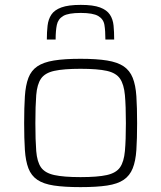

<svg xmlns="http://www.w3.org/2000/svg" viewBox="-20 -759 660 787"><path d="M310 8Q244 8 201 1.5Q158 -5 133 -22Q108 -39 96.5 -69Q85 -99 82 -144.5Q79 -190 79 -254Q79 -319 82 -364.5Q85 -410 96.5 -440Q108 -470 133 -487Q158 -504 201 -511Q244 -518 310 -518Q376 -518 419 -511Q462 -504 487 -487Q512 -470 524 -440Q536 -410 539 -364.5Q542 -319 542 -254Q542 -190 539 -144.5Q536 -99 524 -69Q512 -39 487 -22Q462 -5 419 1.5Q376 8 310 8ZM310 -33Q380 -33 418 -41.5Q456 -50 472 -73Q488 -96 492 -140Q496 -184 496 -254Q496 -325 492 -369Q488 -413 472 -436.5Q456 -460 418 -468.5Q380 -477 310 -477Q241 -477 202.5 -468.5Q164 -460 148 -436.5Q132 -413 128.5 -369Q125 -325 125 -254Q125 -184 128.5 -140Q132 -96 148 -73Q164 -50 202.5 -41.5Q241 -33 310 -33ZM311 -739Q362 -739 390 -728.5Q418 -718 430.5 -699Q443 -680 445.5 -654Q448 -628 448 -597H412Q412 -633 408 -657Q404 -681 382.5 -693.5Q361 -706 311 -706Q260 -706 239 -693.5Q218 -681 213 -657Q208 -633 208 -597H172Q172 -628 175 -654Q178 -680 190.5 -699Q203 -718 231.5 -728.5Q260 -739 311 -739Z"/></svg>

Font: Saira SemiExpanded ExtraLight
Style: Regular
Weight: 250
Width: 6
Designer: Hector Gatti with collaboration of the Omnibus-Type team
Foundry: Omnibus-Type
Version: Version 1.101